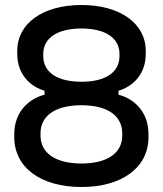

<svg xmlns="http://www.w3.org/2000/svg" viewBox="-20 -734 651 768"><path d="M306 14C467 14 574 -63 574 -186V-197C574 -296 505 -343 454 -355V-371C505 -386 563 -431 563 -519V-530C563 -642 458 -714 306 -714C153 -714 49 -642 49 -530V-519C49 -431 107 -386 158 -371V-355C107 -343 37 -296 37 -197V-186C37 -63 144 14 306 14ZM142 -192V-200C142 -272 202 -313 306 -313C409 -313 469 -272 469 -200V-192C469 -121 408 -80 306 -80C203 -80 142 -121 142 -192ZM153 -510V-518C153 -583 211 -620 306 -620C400 -620 458 -583 458 -518V-510C458 -444 401 -407 306 -407C210 -407 153 -444 153 -510Z"/></svg>

Font: Meta Space Medium
Style: Regular
Weight: 500
Designer: Meta Pool / Florian Karsten
Foundry: Meta Pool / Florian Karsten
Version: Version 2.000;Glyphs 3.1.1 (3137)